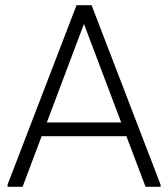

<svg xmlns="http://www.w3.org/2000/svg" viewBox="-20 -720 648 740"><path d="M541 0 283 -682 275 -700H333L599 -8V0ZM9 0V-8L275 -700H333L324 -682L67 0ZM107 -195 130 -248H484L506 -195Z"/></svg>

Font: Fustat Light
Style: Regular
Weight: 300
Designer: Mohamed Gaber, Khaled Hosny, Laura Garcia Mut
Foundry: Kief Type Foundry, Alif Type Foundry, Hard Type Foundry
Version: Version 1.007